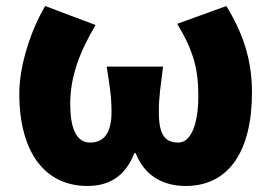

<svg xmlns="http://www.w3.org/2000/svg" viewBox="-20 -603 901 637"><path d="M270 14C338 14 394 -14 426 -95H430C462 -14 528 14 596 14C739 14 816 -101 816 -297C816 -413 781 -501 731 -583L568 -524C622 -434 638 -374 638 -285C638 -185 611 -130 572 -130C527 -130 507 -156 507 -231C507 -285 513 -315 521 -382H334C344 -315 350 -285 350 -231C350 -164 326 -130 279 -130C231 -130 213 -182 213 -258C213 -348 243 -428 297 -520L130 -583C81 -501 44 -383 44 -293C44 -95 131 14 270 14Z"/></svg>

Font: Noto Sans Korean Black
Style: Bold
Weight: 900
Designer: Ryoko NISHIZUKA (kana & ideographs); Paul D. Hunt (Latin, Greek & Cyrillic); Wenlong ZHANG (bopomofo); Sandoll Communica
Foundry: Adobe Systems Incorporated
Version: Version 1.000;PS 1;hotconv 1.0.78;makeotf.lib2.5.61930